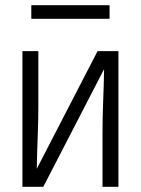

<svg xmlns="http://www.w3.org/2000/svg" viewBox="-20 -716 540 736"><path d="M66 0V-520H127V-312Q127 -251 124.5 -190.5Q122 -130 121 -69L354 -520H434V0H373V-208Q373 -269 375.5 -329.5Q378 -390 379 -451L146 0ZM100 -644V-696H400V-644Z"/></svg>

Font: Iosevka Light
Style: Regular
Weight: 300
Monospace: yes
Designer: Belleve Invis
Foundry: Belleve Invis
Version: Version 32.5.0; ttfautohint (v1.8.4)